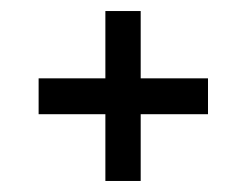

<svg xmlns="http://www.w3.org/2000/svg" viewBox="-20 -470 447 348"><path d="M171 -263H50V-328H171V-450H235V-328H357V-263H235V-142H171Z"/></svg>

Font: Prompt Light
Style: Regular
Weight: 300
Designer: Katatrad Team
Foundry: CadsonDemak
Version: Version 1.001